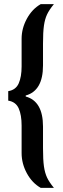

<svg xmlns="http://www.w3.org/2000/svg" viewBox="-20 -763 305 933"><path d="M85 -19V-153Q85 -204 71 -236Q57 -268 20 -274V-320Q57 -326 71 -358Q85 -390 85 -440V-575Q85 -625 110.5 -672Q136 -719 178 -743H242Q219 -715 208.5 -692.5Q198 -670 193.5 -638.5Q189 -607 189 -551V-445Q189 -322 105 -299V-294Q189 -271 189 -148V-43Q189 14 193.5 45.5Q198 77 208.5 99.5Q219 122 242 150H178Q136 126 110.5 79Q85 32 85 -19Z"/></svg>

Font: Saira Ultra Condensed
Style: Bold
Weight: 700
Width: 1
Designer: Hector Gatti with collaboration of the Omnibus-Type team
Foundry: Omnibus-Type
Version: Version 1.001; ttfautohint (v1.8)